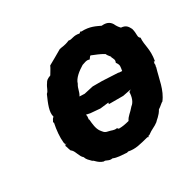

<svg xmlns="http://www.w3.org/2000/svg" viewBox="-126 -676 830 819"><g transform="rotate(-30 289.5 -267.0)"><path d="M83 -284C73 -276 75 -272 69 -264L72 -261C65 -227 62 -195 65 -166C65 -166 69 -161 65 -154C78 -163 72 -154 64 -151C70 -141 71 -121 78 -120C92 -106 93 -82 108 -70C113 -55 120 -51 132 -38C140 -37 147 -19 173 -11C185 -14 192 0 212 -4C230 4 252 4 277 6C269 6 280 7 284 4C319 11 343 3 387 -8C383 -13 385 -4 394 -6C385 -6 399 -15 397 -11C421 -29 433 -30 451 -44C456 -51 475 -62 488 -86C499 -92 513 -107 517 -107C548 -146 553 -198 568 -248C567 -250 569 -255 569 -255C572 -260 566 -264 572 -272L571 -275C571 -275 580 -269 576 -272C586 -330 570 -352 573 -390C560 -398 569 -411 561 -440C553 -455 547 -467 522 -469C514 -477 508 -486 503 -497C492 -515 475 -519 455 -517C435 -526 410 -541 368 -539C370 -532 371 -540 363 -541C355 -532 352 -537 359 -535C328 -543 316 -528 301 -533C277 -522 258 -523 250 -520C220 -502 199 -491 180 -480C174 -466 171 -464 159 -443C140 -436 136 -431 131 -422C118 -404 119 -392 107 -382C90 -344 75 -309 83 -284ZM434 -306 418 -307 417 -308 338 -312H292L247 -302L222 -303C234 -322 231 -335 243 -354C249 -377 276 -398 301 -413C309 -415 326 -424 337 -418C341 -417 345 -431 351 -431C374 -421 386 -418 409 -404C414 -391 427 -382 423 -381C431 -363 433 -362 428 -350C441 -332 437 -327 434 -306ZM207 -222 226 -218 274 -214 316 -219 314 -212H385L426 -220C415 -212 416 -212 416 -216C416 -188 407 -166 393 -156C373 -132 361 -128 351 -108C333 -103 317 -100 300 -100C298 -100 296 -102 293 -106C277 -103 270 -110 253 -113C236 -116 233 -124 224 -135C213 -151 211 -174 209 -197C204 -198 212 -207 207 -222Z"/></g></svg>

Font: Asimov Print
Style: DIt
Weight: 250
Width: 0
Designer: Google
Version: Version 2.000980: 2014